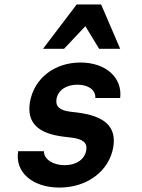

<svg xmlns="http://www.w3.org/2000/svg" viewBox="-20 -832 640 866"><path d="M62 -150C46 -56 126 14 248 14C374 14 473 -61 491 -169C506 -260 453 -310 324 -325L298 -328C249 -334 229 -352 235 -386C242 -425 278 -450 329 -450C379 -450 412 -426 410 -390H522C533 -482 457 -550 343 -550C224 -550 133 -477 115 -371C100 -279 150 -229 271 -215L297 -212C353 -206 375 -189 369 -154C362 -113 324 -87 272 -87C218 -87 178 -114 178 -150ZM174 -612H269L365 -714L427 -612H522L436 -812H326Z"/></svg>

Font: CommitMono
Style: Bold Italic
Weight: 700
Monospace: yes
Designer: Eigil Nikolajsen
Foundry: Eigil Nikolajsen
Version: Version 1.143